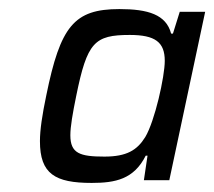

<svg xmlns="http://www.w3.org/2000/svg" viewBox="-20 -713 472 423"><path d="M182 -310C234 -310 275 -318 301 -370H305L297 -316H353L432 -687H376L361 -639H357C346 -681 306 -693 243 -693C143 -693 113 -655 82 -503C73 -460 68 -427 68 -402C68 -330 101 -310 182 -310ZM210 -368C156 -368 135 -375 135 -415C135 -434 140 -463 148 -502C172 -620 188 -636 266 -636C322 -636 343 -620 343 -579C343 -544 321 -446 300 -411C282 -382 259 -368 210 -368Z"/></svg>

Font: Saira UNSAM
Style: Italic
Weight: 400
Italic angle: -12°
Designer: Hector Gatti with collaboration of the Omnibus-Type team
Foundry: Omnibus-Type
Version: Version 0.072;PS 000.072;hotconv 1.0.88;makeotf.lib2.5.64775